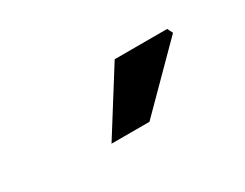

<svg xmlns="http://www.w3.org/2000/svg" viewBox="-36 -907 627 491"><g transform="rotate(-30 277.5 -661.5)"><path d="M192 -570 307 -753H462L470 -737L304 -570Z"/></g></svg>

Font: Source Sans 3
Style: Bold
Weight: 700
Designer: Paul D. Hunt
Foundry: Adobe
Version: Version 3.052;hotconv 1.1.0;makeotfexe 2.6.0